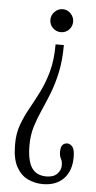

<svg xmlns="http://www.w3.org/2000/svg" viewBox="-52 -603 391 786"><g transform="rotate(5 143.0 -210.0)"><path d="M174 -569.5Q193 -569.5 206.8 -555.2Q220.5 -541 220.5 -522Q220.5 -502 206.8 -488.5Q193 -475 174 -475Q155 -475 141 -488.5Q127 -502 127 -522Q127 -541 141 -555.2Q155 -569.5 174 -569.5ZM191 -423.5Q191 -359 180.2 -310Q169.5 -261 154 -221.8Q138.5 -182.5 123 -148Q107.5 -113.5 97 -78.8Q86.5 -44 86.5 -3Q86.5 60 105.8 89.2Q125 118.5 167 118.5Q195.5 118.5 210.5 103Q225.5 87.5 225.5 69Q225.5 51 219.5 40.8Q213.5 30.5 213.5 13Q213.5 -7.5 221 -15.5Q228.5 -23.5 240.5 -23.5Q252.5 -23.5 261.8 -12Q271 -0.5 271 30Q271 86.5 240 118.8Q209 151 154.5 151Q122 151 93 137.5Q64 124 45.8 91.2Q27.5 58.5 27.5 0Q27 -45 40.2 -81.5Q53.5 -118 72.8 -152.2Q92 -186.5 111.2 -224.8Q130.5 -263 143.8 -311Q157 -359 157 -423.5Z"/></g></svg>

Font: Imbue 10pt Light
Style: Regular
Weight: 300
Designer: Tyler Finck
Foundry: Etcetera Type Company
Version: Version 1.102; ttfautohint (v1.8.3)